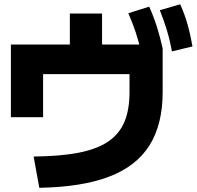

<svg xmlns="http://www.w3.org/2000/svg" viewBox="-20 -869 923 901"><path d="M137.8 -134.4Q262.2 -135.6 348.3 -152.2Q434.4 -168.9 487.2 -204.4Q540 -240 563.9 -297.2Q587.8 -354.4 587.8 -436.7V-521.1H182.2V-318.9H31.1V-660H307.8V-805.6H458.9V-660H736.7L743.3 -642.2V-436.7Q743.3 -285.6 681.7 -187.2Q620 -88.9 492.2 -40Q364.4 8.9 164.4 12.2ZM645.6 -614.4Q632.2 -670 617.8 -714.4Q603.3 -758.9 582.2 -806.7L680 -837.8Q701.1 -791.1 716.1 -743.9Q731.1 -696.7 743.3 -642.2ZM786.7 -627.8Q776.7 -683.3 762.8 -728.3Q748.9 -773.3 730 -821.1L825.6 -848.9Q846.7 -802.2 860 -755Q873.3 -707.8 883.3 -651.1Z"/></svg>

Font: Paperlogy 8 ExtraBold
Style: Regular
Weight: 800
Designer: redesigned by Lee Juim, glyphs from Gmarket Sans & Montserrat
Foundry: PT&
Version: Version 1.001